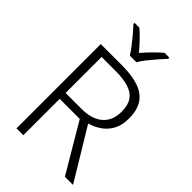

<svg xmlns="http://www.w3.org/2000/svg" viewBox="-275 -1049 1150 1150"><g transform="rotate(45 300.0 -473.5)"><path d="M278 -714Q364 -714 421 -694.5Q478 -675 506.5 -632Q535 -589 535 -518Q535 -463 515 -424.5Q495 -386 461 -361.5Q427 -337 383 -324L579 0H510L328 -308H158V0H100V-714ZM273 -663H158V-358H293Q380 -358 427.5 -399Q475 -440 475 -516Q475 -571 453 -603Q431 -635 386.5 -649Q342 -663 273 -663ZM272 -788Q259 -810 238 -837Q217 -864 194.5 -891Q172 -918 153 -937V-947H194Q221 -924 248.5 -895Q276 -866 299 -838Q323 -866 351.5 -895Q380 -924 407 -947H448V-937Q430 -918 406.5 -891Q383 -864 361.5 -837Q340 -810 328 -788Z"/></g></svg>

Font: Noto Sans Cham Light
Style: Regular
Weight: 300
Version: Version 2.002